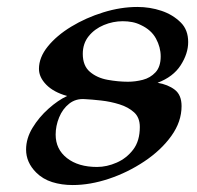

<svg xmlns="http://www.w3.org/2000/svg" viewBox="-20 -520 567 552"><path d="M189 12Q157 12 130 3.5Q103 -5 84 -24Q55 -53 55 -90Q55 -122 73.5 -152.5Q92 -183 119.5 -207.5Q147 -232 173 -244Q134 -255 113 -276.5Q92 -298 92 -322Q92 -355 117.5 -386.5Q143 -418 185 -443.5Q227 -469 277 -484.5Q327 -500 375 -500Q411 -500 444 -489Q477 -478 500 -455Q521 -434 521 -399Q521 -366 499.5 -332.5Q478 -299 433 -282Q463 -277 482.5 -262Q502 -247 502 -215Q502 -170 472.5 -129Q443 -88 395 -56Q347 -24 293 -6Q239 12 189 12ZM348 -285Q369 -285 390.5 -290.5Q412 -296 427 -312Q442 -328 442 -358Q442 -384 428.5 -409Q415 -434 385 -448Q373 -454 360 -456.5Q347 -459 333 -459Q305 -459 278.5 -448Q252 -437 235 -416Q218 -395 218 -365Q218 -331 238.5 -313.5Q259 -296 289.5 -290.5Q320 -285 348 -285ZM259 -40Q287 -40 315.5 -52.5Q344 -65 363 -90Q382 -115 382 -155Q382 -182 365.5 -197Q349 -212 323.5 -220Q298 -228 271 -231Q244 -234 224 -235Q198 -237 179 -222Q160 -207 150 -182.5Q140 -158 140 -133Q140 -91 172.5 -65.5Q205 -40 259 -40Z"/></svg>

Font: Tapestry
Style: Regular
Weight: 400
Designer: Robert E. Leuschke
Foundry: Robert E. Leuschke
Version: Version 1.010; ttfautohint (v1.8.4.7-5d5b)